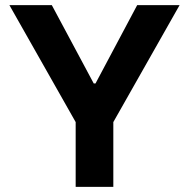

<svg xmlns="http://www.w3.org/2000/svg" viewBox="-20 -727 735 747"><path d="M181.6 -707 344.7 -402.3H351.6L513.7 -707H678.7L420.9 -252V0H274.4V-252L16.6 -707Z"/></svg>

Font: Pretendard
Style: Bold
Weight: 700
Designer: Base glyphs from Inter by Rasmus Andersson; Hangeul glyphs from Noto Sans CJK(Source Han Sans) by Jang Soo-young and Kan
Foundry: Kil Hyung-jin
Version: Version 1.309